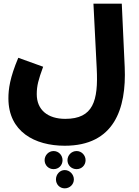

<svg xmlns="http://www.w3.org/2000/svg" viewBox="-20 -766 759 1050"><path d="M26 -228C26 -46 170 31 334 31C603 31 672 -169 662 -399L646 -746H491L509 -391C518 -215 490 -116 337 -116C241 -116 181 -165 181 -251C181 -297 190 -330 216 -401L80 -450C34 -341 26 -279 26 -228ZM273 159C301 159 322 138 322 110C322 83 301 60 273 60C246 60 224 83 224 110C224 138 246 159 273 159ZM399 159C426 159 448 138 448 110C448 83 426 60 399 60C371 60 349 83 349 110C349 138 371 159 399 159ZM334 264C361 264 384 243 384 215C384 188 361 164 334 164C307 164 286 188 286 215C286 243 307 264 334 264Z"/></svg>

Font: Noto Sans Arabic UI SemiCondensed Extra
Style: Regular
Weight: 800
Width: 4
Designer: Nadine Chahine - Monotype Design Team
Foundry: Monotype Imaging Inc.
Version: Version 1.900